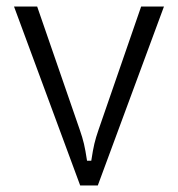

<svg xmlns="http://www.w3.org/2000/svg" viewBox="-20 -569 546 589"><path d="M226 0 23 -549H94L225 -170Q233 -147 237.5 -128Q242 -109 247 -76H260Q265 -109 269.5 -128Q274 -147 282 -170L413 -549H483L280 0Z"/></svg>

Font: Open Sauce Sans Light
Style: Regular
Weight: 300
Designer: Alfredo Marco Pradil
Foundry: Creative Sauce Fz LLC
Version: Version 1.477